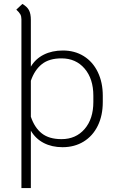

<svg xmlns="http://www.w3.org/2000/svg" viewBox="-20 -738 601 977"><path d="M89 -640Q89 -655 83.5 -665Q78 -675 63 -689L94 -718Q118 -704 127.5 -686Q137 -668 137 -636V-399Q161 -439 203 -460Q245 -481 300 -481Q360 -481 406 -452.5Q452 -424 477.5 -371.5Q503 -319 503 -251V-219Q503 -150 477.5 -98Q452 -46 405.5 -17.5Q359 11 298 11Q244 11 202.5 -10.5Q161 -32 137 -73V219H89ZM455 -219V-251Q455 -337 410.5 -389Q366 -441 293 -441Q230 -441 193 -411.5Q156 -382 137 -327V-144Q156 -88 193 -59Q230 -30 293 -30Q366 -30 410.5 -81.5Q455 -133 455 -219Z"/></svg>

Font: KoHo Light
Style: Regular
Weight: 300
Version: Version 1.000; ttfautohint (v1.6)